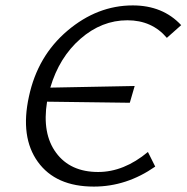

<svg xmlns="http://www.w3.org/2000/svg" viewBox="-20 -684 690 710"><path d="M471 -664Q582 -664 650 -591L597 -544Q542 -609 451 -609Q356 -609 277.5 -540.5Q199 -472 166 -360L478 -366L460 -304L154 -308Q135 -190 187.5 -119Q240 -48 343 -48Q438 -48 527 -122L554 -68Q448 6 327 6Q186 6 120 -85.5Q54 -177 87 -327Q119 -477 229.5 -570.5Q340 -664 471 -664Z"/></svg>

Font: EauTest
Style: Italic
Weight: 400
Italic angle: -12°
Designer: Christian Thalmann (Catharsis Fonts)
Version: Version 0.001;PS 000.001;hotconv 1.0.88;makeotf.lib2.5.64775